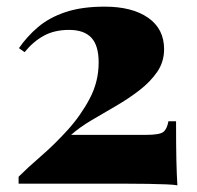

<svg xmlns="http://www.w3.org/2000/svg" viewBox="-20 -553 593 578"><path d="M295 -533Q378 -533 426 -499.5Q474 -466 474 -405Q474 -367 453.5 -337Q433 -307 400 -281.5Q367 -256 329 -234Q291 -212 255.5 -191Q220 -170 194 -147H420Q461 -147 472 -156Q483 -165 487 -188H510Q510 -112 511 -69.5Q512 -27 514 5Q505 3 481 2Q457 1 426 0.5Q395 0 365 0H36V-21Q63 -48 103.5 -83Q144 -118 183.5 -161.5Q223 -205 250 -256Q277 -307 277 -365Q277 -416 255 -439.5Q233 -463 188 -463Q144 -463 112 -445.5Q80 -428 54 -396L37 -408Q61 -443 94.5 -471.5Q128 -500 177 -516.5Q226 -533 295 -533Z"/></svg>

Font: Playfair Display Black
Style: Regular
Weight: 900
Designer: Claus Eggers Sørensen
Foundry: Claus Eggers Sørensen
Version: Version 1.203